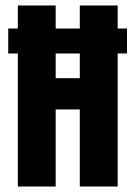

<svg xmlns="http://www.w3.org/2000/svg" viewBox="-20 -680 493 700"><path d="M45 0V-485H10V-576H45V-660H183V-576H271V-660H409V-576H443V-485H409V0H271V-281H183V0ZM183 -395H271V-485H183Z"/></svg>

Font: Bricolage Grotesque 48pt Condensed Bricolage Grotesque 48pt Condensed Regular
Style: Bold
Weight: 700
Width: 3
Designer: Mathieu Triay
Foundry: Atelier Triay
Version: Version 1.000; ttfautohint (v1.8.4.7-5d5b);gftools[0.9.32]